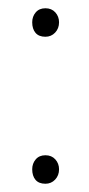

<svg xmlns="http://www.w3.org/2000/svg" viewBox="-20 -441 216 465"><path d="M58 -387Q58 -401 66.5 -411Q75 -421 90 -421Q105 -421 114 -411Q123 -401 123 -387Q123 -372 113.5 -362Q104 -352 90 -352Q74 -352 66 -361.5Q58 -371 58 -387ZM58 -31Q58 -45 66.5 -55Q75 -65 90 -65Q105 -65 114 -55Q123 -45 123 -31Q123 -16 113.5 -6Q104 4 90 4Q74 4 66 -5.5Q58 -15 58 -31Z"/></svg>

Font: Yanone Kaffeesatz Thin
Style: Regular
Weight: 250
Designer: Yanone
Foundry: Yanone Font Production. Not for release.
Version: Version 1.002